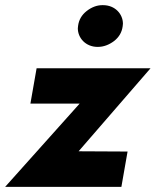

<svg xmlns="http://www.w3.org/2000/svg" viewBox="-36 -725 604 745"><path d="M267 -625C267 -622 266 -618 266 -615C266 -578 296 -543 343 -543C366 -543 387 -551 407 -566C426 -581 437 -600 440 -623C440 -626 441 -630 441 -633C441 -670 411 -705 364 -705C363 -705 362 -705 361 -705C340 -705 319 -697 300 -682C281 -667 270 -648 267 -625ZM273 -323 -16 0H435L459 -137L269 -138L548 -460H106L82 -323Z"/></svg>

Font: Jost
Style: Bold Italic
Weight: 700
Italic angle: -5°
Version: Version 3.710